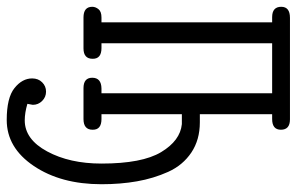

<svg xmlns="http://www.w3.org/2000/svg" viewBox="-178 -476 878 568"><g transform="rotate(90 261.0 -192.0)"><path d="M-2.9 -25.9Q-2.9 -35.6 4.2 -44.4Q11.2 -53.2 28.8 -53.2H43V-558.1H27.8Q-2.9 -558.1 -2.9 -585Q-2.9 -610.8 29.8 -610.8H330.1Q360.8 -610.8 360.8 -584Q360.8 -558.1 329.1 -558.1H314.9V-344.2H338.9Q390.6 -344.2 428.2 -319.1Q465.8 -293.9 485.4 -250.5Q504.9 -207 513.4 -158.4Q522 -109.9 522 -53.2Q522 66.9 468 147Q414.1 227.1 332 227.1Q266.1 227.1 237.5 204.1Q209 181.2 209 151.9Q209 133.8 220.5 122.3Q231.9 110.8 248 110.8Q264.2 110.8 275.6 122.3Q287.1 133.8 287.1 149.9Q287.1 150.9 284.2 166Q311 173.8 333 173.8Q389.2 173.8 425 107.4Q460.9 41 460.9 -53.2Q460.9 -173.3 427 -229.7Q393.1 -286.1 344.2 -291H314.9V-53.2H329.1Q361.3 -53.2 360.8 -26.9Q360.8 0 329.1 0H237.8Q207 0 207 -25.9Q207 -52.7 238.8 -53.2H252.9V-558.1H105V-53.2H119.1Q151.4 -53.2 150.9 -26.9Q150.9 0 120.1 0H28.8Q-2.9 0 -2.9 -25.9Z"/></g></svg>

Font: CMU Typewriter Text
Style: Light
Weight: 200
Version: Version 0.7.0